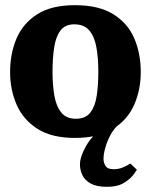

<svg xmlns="http://www.w3.org/2000/svg" viewBox="-20 -523 583 742"><path d="M394 199Q353 199 330 186Q307 173 298 153Q289 133 289 113Q289 84 311 44Q333 4 379 -33L442 -44Q423 -30 409 -5Q395 20 387.5 46Q380 72 380 91Q380 106 388 118.5Q396 131 419 131Q437 131 452.5 125Q468 119 484 109L509 133Q507 137 495 153Q483 169 458.5 184Q434 199 394 199ZM269 10Q180 10 125 -25Q70 -60 44.5 -118Q19 -176 19 -244Q19 -316 44 -374.5Q69 -433 124 -468Q179 -503 269 -503Q362 -503 418 -468Q474 -433 499 -374.5Q524 -316 524 -244Q524 -176 498.5 -118Q473 -60 417 -25Q361 10 269 10ZM273 -64Q311 -64 329.5 -88.5Q348 -113 354 -154Q360 -195 360 -246Q360 -299 352.5 -340.5Q345 -382 325 -405.5Q305 -429 267 -429Q232 -429 214 -405.5Q196 -382 189.5 -340.5Q183 -299 183 -246Q183 -195 190 -154Q197 -113 216.5 -88.5Q236 -64 273 -64Z"/></svg>

Font: Manuale ExtraBold
Style: Regular
Weight: 800
Version: Version 1.002